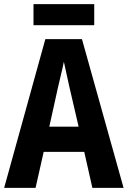

<svg xmlns="http://www.w3.org/2000/svg" viewBox="-20 -969 614 923"><path d="M433 -949H141V-848H433ZM424 -66H574L374 -781H198L0 -66H151L190 -239H385ZM314 -549 358 -360H217L259 -550C265 -578 281 -639 287 -672C295 -634 304 -594 314 -549Z"/></svg>

Font: Noto Sans Malayalam UI Condensed
Style: Bold
Weight: 700
Width: 3
Designer: Jelle Bosma - Monotype Design Team
Foundry: Monotype Imaging Inc.
Version: Version 2.104